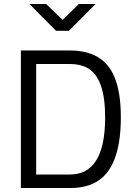

<svg xmlns="http://www.w3.org/2000/svg" viewBox="-20 -946 685 966"><path d="M332 0H85V-692H332Q501 -692 556 -558Q588 -481 588 -356Q588 -95 458 -27Q406 0 332 0ZM509 -356Q509 -555 420 -604Q384 -624 332 -624H162V-68H332Q509 -68 509 -356ZM262 -791 128 -926H212L295 -846L377 -926H461L327 -791Z"/></svg>

Font: Titillium Web
Style: Regular
Weight: 400
Version: Version 1.001;PS 57.000;hotconv 1.0.70;makeotf.lib2.5.55311